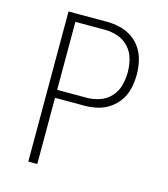

<svg xmlns="http://www.w3.org/2000/svg" viewBox="-110 -822 796 908"><g transform="rotate(15 288.0 -367.5)"><path d="M113 0H157V-324H301Q333 -324 365 -331.5Q397 -339 424.5 -358Q452 -377 470 -404.5Q488 -432 495 -464.5Q502 -497 502 -530Q502 -562 495 -594.5Q488 -627 470 -655Q452 -683 424.5 -701.5Q397 -720 365 -727.5Q333 -735 301 -735H113ZM157 -363V-696H301Q333 -696 364.5 -685.5Q396 -675 418.5 -650.5Q441 -626 449.5 -594Q458 -562 458 -530Q458 -497 449.5 -465Q441 -433 418.5 -408.5Q396 -384 364.5 -373.5Q333 -363 301 -363Z"/></g></svg>

Font: Iosevka Sparkle Extralight
Style: Regular
Weight: 200
Designer: Belleve Invis
Foundry: Belleve Invis
Version: Version 4.5.0; ttfautohint (v1.8.3)